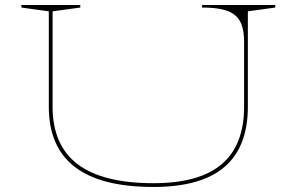

<svg xmlns="http://www.w3.org/2000/svg" viewBox="-20 -728 1164 763"><path d="M590 15Q381 15 277.5 -64.5Q174 -144 174 -304V-683L65 -698V-708H299V-698L189 -683V-304Q189 -151 288.5 -75.5Q388 0 590 0Q772 0 861 -75.5Q950 -151 950 -304V-562Q950 -600 941.5 -626Q933 -652 913.5 -668Q894 -684 862 -691Q830 -698 783 -698V-708H1074V-698L965 -683V-304Q965 -144 872 -64.5Q779 15 590 15Z"/></svg>

Font: Kalnia Expanded Thin
Style: Regular
Weight: 250
Width: 7
Designer: Frida Medrano
Foundry: Frida Medrano
Version: Version 1.105